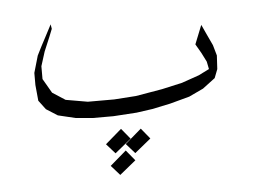

<svg xmlns="http://www.w3.org/2000/svg" viewBox="-38 -298 662 495"><g transform="rotate(-5 293.0 -51.0)"><path d="M254.4 150.4 231.9 125 273.9 88.9 296.4 116.2ZM297.9 97.7 275.4 72.3 317.4 36.1 339.8 63.5ZM496.1 -216.8 507.8 -191.4 521.5 -162.1 529.3 -134.8 527.3 -99.6 518.6 -77.1 486.3 -52.7 449.2 -35.2 398.4 -21.5 351.6 -11.7 310.5 -5.9 250 -2H197.3L152.3 -5.9L107.4 -16.6L78.1 -35.2L60.5 -58.6L56.6 -99.6V-130.9L69.3 -174.8L81.1 -198.2L88.9 -212.9L109.4 -252L111.3 -240.2L103.5 -220.7L87.9 -183.6L76.2 -146.5V-113.3L97.7 -76.2L130.9 -54.7L187.5 -44.9H255.9L312.5 -48.8L380.9 -60.5L433.6 -72.3L478.5 -87.9L505.9 -101.6L502 -121.1L490.2 -144.5L476.6 -168ZM247.1 93.8 224.6 68.4 266.6 32.2 289.1 59.6Z"/></g></svg>

Font: LaylaThuluth
Style: Regular
Weight: 400
Version: Version 2.0